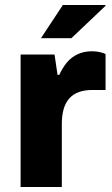

<svg xmlns="http://www.w3.org/2000/svg" viewBox="-20 -744 447 764"><path d="M62 0V-527H197L209 -446H216Q228 -473 245.5 -494.5Q263 -516 288.5 -528Q314 -540 345 -540Q363 -540 378 -536.5Q393 -533 400 -529V-386H348Q317 -386 293.5 -377.5Q270 -369 255 -351.5Q240 -334 233 -309Q226 -284 226 -251V0ZM143 -592 230 -724H399L400 -721L264 -592Z"/></svg>

Font: Archivo SemiBold ExtraBold
Style: Regular
Weight: 800
Version: Version 2.001